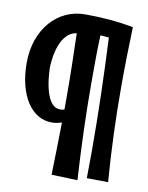

<svg xmlns="http://www.w3.org/2000/svg" viewBox="-82 -776 651 843"><g transform="rotate(10 243.0 -354.5)"><path d="M456 -8C445 -150 440 -292 440 -434C440 -521 442 -609 445 -697C370 -711 299 -716 229 -716C107 -716 13 -613 13 -462C13 -318 76 -223 166 -223C179 -223 195 -225 211 -231C210 -153 208 -75 206 3L322 7C313 -139 308 -285 308 -431C308 -500 308 -568 311 -637L349 -634C357 -468 362 -302 362 -135C362 -93 361 -51 361 -9ZM192 -286C117 -286 117 -460 117 -460C117 -460 117 -615 207 -628C210 -531 212 -436 212 -340V-289C205 -286 198 -286 192 -286Z"/></g></svg>

Font: Mouse Memoirs
Style: Regular
Weight: 400
Designer: Astigmatic (AOETI)
Foundry: Astigmatic (AOETI)
Version: Version 1.000